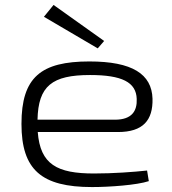

<svg xmlns="http://www.w3.org/2000/svg" viewBox="-20 -746 698 778"><path d="M376 -550 402 -580 197 -726 158 -678ZM361 -43C212 -43 143 -79 133 -211H458C560 -211 600 -259 598 -346C595 -446 516 -497 342 -497C146 -497 67 -433 67 -244C67 -58 148 12 353 12C423 12 535 4 583 -12L576 -55C521 -49 439 -43 361 -43ZM345 -442C474 -442 532 -413 534 -345C536 -297 515 -261 446 -261H132C135 -398 191 -442 345 -442Z"/></svg>

Font: Exo 2 Light Expanded
Style: Regular
Weight: 300
Width: 7
Designer: Natanael Gama
Version: Version 1.001;PS 001.001;hotconv 1.0.70;makeotf.lib2.5.58329